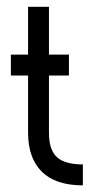

<svg xmlns="http://www.w3.org/2000/svg" viewBox="-20 -558 287 578"><path d="M12.7 -393.6H64.5V-537.6H127.4V-393.6H187.5V-330.6H127.4V-158.7Q127.4 -106.4 151.6 -84.7Q175.8 -63 229.5 -63V0Q147.5 0 106 -41Q64.5 -82 64.5 -158.7V-330.6H12.7Z"/></svg>

Font: Fibel Sued LRS
Style: Regular
Weight: 400
Designer: Peter Wiegel
Foundry: Peter Wiegel
Version: Version 000.000